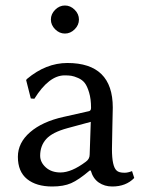

<svg xmlns="http://www.w3.org/2000/svg" viewBox="-20 -668 521 698"><path d="M180.5 -561.5Q165 -577 165 -597Q165 -617 180.5 -632.5Q196 -648 216 -648Q236 -648 251.5 -632.5Q267 -617 267 -597Q267 -577 251.5 -561.5Q236 -546 216 -546Q196 -546 180.5 -561.5ZM310 -225 225 -202Q170 -187 148 -162.5Q126 -138 126 -102Q126 -78 146.5 -59.5Q167 -41 200 -41Q240 -41 292 -80Q306 -90 306 -106ZM310 -48H306Q266 -14 238.5 -2Q211 10 170 10Q112 10 78.5 -17Q45 -44 45 -98Q45 -149 89.5 -187.5Q134 -226 211 -243L304 -264Q311 -266 311 -276Q311 -308 304 -331.5Q297 -355 288 -366.5Q279 -378 264 -384.5Q249 -391 239 -392.5Q229 -394 215 -394Q158 -394 105 -309L92 -310L75 -377L78 -381Q147 -439 225 -439Q390 -439 390 -277Q390 -274 388.5 -208.5Q387 -143 387 -126Q387 -63 404 -48Q412 -40 433 -40Q445 -40 460 -46L468 -21Q438 10 388 10Q360 10 339 -4.5Q318 -19 310 -48Z"/></svg>

Font: Libertinus Sans
Style: Regular
Weight: 400
Designer: Philipp H. Poll
Foundry: Khaled Hosny
Version: Version 6.1